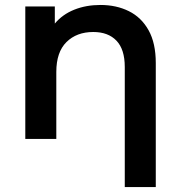

<svg xmlns="http://www.w3.org/2000/svg" viewBox="-20 -560 725 774"><path d="M483 194V-290Q483 -361 449.5 -396Q416 -431 356 -431Q289 -431 248 -390.5Q207 -350 207 -270V0H82V-534H201V-465Q232 -502 279.5 -521Q327 -540 385 -540Q449 -540 499.5 -515Q550 -490 579 -438Q608 -386 608 -306V194Z"/></svg>

Font: Montserrat SemiBold
Style: Regular
Weight: 600
Designer: Julieta Ulanovsky
Foundry: Julieta Ulanovsky
Version: Version 9.000; ttfautohint (v1.8.4.7-5d5b)